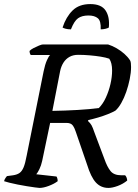

<svg xmlns="http://www.w3.org/2000/svg" viewBox="-30 -922 677 942"><path d="M164 0Q159 0 141.5 -2.5Q124 -5 101.5 -8.5Q79 -12 57 -16.5Q35 -21 16.5 -25.5Q-2 -30 -10 -33Q-8 -42 -2.5 -49.5Q3 -57 4 -58L34 -62Q54 -65 66 -73.5Q78 -82 86 -101.5Q94 -121 101 -159L184 -572Q191 -606 200.5 -627Q210 -648 216 -652H121Q118 -656 116.5 -661Q115 -666 115 -672Q121 -679 134.5 -686Q148 -693 161.5 -698.5Q175 -704 181 -704H500Q522 -697 542.5 -685Q563 -673 580 -658Q597 -643 608 -626Q611 -621 612 -612.5Q613 -604 613 -593Q613 -566 606.5 -534Q600 -502 589.5 -471.5Q579 -441 565 -416.5Q551 -392 536 -379Q522 -371 499.5 -362Q477 -353 451.5 -345.5Q426 -338 403 -333L402 -328Q413 -318 419 -307.5Q425 -297 433 -273L483 -140Q496 -103 512.5 -82.5Q529 -62 566 -62H584Q589 -57 591.5 -49.5Q594 -42 594 -36Q573 -19 547 -9.5Q521 0 502 0Q465 0 440.5 -26.5Q416 -53 397 -115L342 -275Q336 -294 327 -306.5Q318 -319 296 -319H216L177 -133Q172 -110 163.5 -92.5Q155 -75 148 -67L247 -56Q249 -54 251 -47.5Q253 -41 253 -33Q236 -20 209.5 -10Q183 0 164 0ZM227 -378Q289 -379 350.5 -382.5Q412 -386 455 -392Q475 -412 489.5 -443.5Q504 -475 512 -510Q520 -545 520 -576Q520 -595 516.5 -609.5Q513 -624 506 -634Q489 -640 464 -644Q439 -648 410 -650.5Q381 -653 353 -653Q329 -653 311 -643Q293 -633 281.5 -615Q270 -597 265 -573ZM318 -778Q303 -778 292 -781Q281 -784 277 -787Q294 -839 326 -870.5Q358 -902 413 -902Q467 -902 488 -870.5Q509 -839 504 -787Q500 -784 488.5 -781Q477 -778 464 -778Q466 -819 450 -832.5Q434 -846 404 -846Q372 -846 353 -832.5Q334 -819 318 -778Z"/></svg>

Font: Texturina 12pt
Style: Italic
Weight: 400
Italic angle: -11°
Designer: Guillermo Torres Carreño
Foundry: Omnibus-Type
Version: Version 1.002